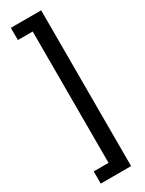

<svg xmlns="http://www.w3.org/2000/svg" viewBox="-250 -845 780 1030"><g transform="rotate(-30 140.0 -329.5)"><path d="M35.6 152.3V76.7H127.4V-736.8H35.6V-812.5H223.6V152.3Z"/></g></svg>

Font: Hanuman
Style: Regular
Weight: 400
Designer: Danh Hong
Foundry: Danh Hong
Version: Version 9.000